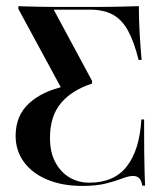

<svg xmlns="http://www.w3.org/2000/svg" viewBox="-20 -591 526 622"><path d="M246.8 11.3Q181.5 11.3 132.7 -9.3Q83.9 -29.8 57.3 -66.5Q30.6 -103.2 30.6 -150.8Q30.6 -216.1 73.8 -256Q116.9 -296 192.7 -312.1L181.5 -300L39.5 -562.1V-571Q58.1 -570.2 77.4 -569.8Q96.8 -569.4 116.9 -569Q137.1 -568.5 159.7 -568.5Q182.3 -568.5 207.3 -568.5H273.4Q329 -568.5 366.1 -569.4Q403.2 -570.2 429.8 -571Q429.8 -529 432.3 -485.9Q434.7 -442.7 438.7 -396.8H429Q414.5 -455.6 394.8 -491.5Q375 -527.4 345.6 -543.5Q316.1 -559.7 271 -559.7H154L278.2 -329V-320.2Q212.9 -299.2 177.4 -256.9Q141.9 -214.5 141.9 -144.4Q141.9 -97.6 159.3 -65.3Q176.6 -33.1 205.2 -16.1Q233.9 0.8 269.4 0.8Q350 0.8 391.1 -52.4Q432.3 -105.6 437.9 -204H446.8Q446.8 -139.5 447.2 -98.8Q447.6 -58.1 448.4 -33.5Q449.2 -8.9 450 10.5H441.1Q437.9 -7.3 430.6 -14.1Q423.4 -21 411.3 -21Q396.8 -21 376.2 -12.9Q355.6 -4.8 324.2 3.2Q292.7 11.3 246.8 11.3Z"/></svg>

Font: Playfair 144pt SemiCondensed SemiBold
Style: Regular
Weight: 600
Width: 4
Designer: Claus Eggers Sørensen
Foundry: Claus Eggers Sørensen
Version: Version 2.203